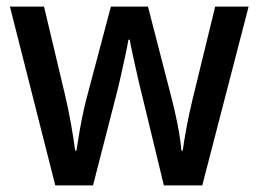

<svg xmlns="http://www.w3.org/2000/svg" viewBox="-20 -560 781 580"><path d="M408 -277Q402 -300 395 -331.5Q388 -363 381.5 -392.5Q375 -422 372 -440H368Q365 -422 358.5 -392Q352 -362 345 -330.5Q338 -299 332 -276L261 0H147L10 -540H113L176 -275Q186 -233 194.5 -185.5Q203 -138 207 -105H211Q214 -125 218.5 -152.5Q223 -180 229 -209Q235 -238 241 -261L315 -540H427L499 -261Q507 -231 516 -186Q525 -141 528 -105H532Q535 -129 543 -172.5Q551 -216 561 -257L630 -540H731L591 0H475Z"/></svg>

Font: Noto Sans Kannada SemiCondensed Medium
Style: Regular
Weight: 500
Width: 4
Designer: Jelle Bosma - Monotype Design Team
Foundry: Monotype Imaging Inc.
Version: Version 2.005; ttfautohint (v1.8.4.7-5d5b)